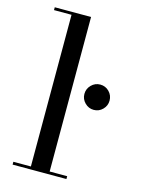

<svg xmlns="http://www.w3.org/2000/svg" viewBox="-114 -817 657 884"><g transform="rotate(15 214.0 -375.0)"><path d="M270 -400Q270 -425 287.8 -442.8Q305.5 -460.5 330 -460.5Q355 -460.5 372.5 -442.8Q390 -425 390 -400Q390 -375.5 372.5 -357.8Q355 -340 330 -340Q305.5 -340 287.8 -357.8Q270 -375.5 270 -400ZM35 -13.5H118.5V-736.5H35V-750H208V-13.5H291.5V0H35Z"/></g></svg>

Font: Bodoni* 16
Style: Regular
Weight: 400
Version: Version 2.2